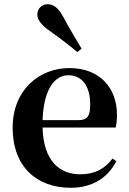

<svg xmlns="http://www.w3.org/2000/svg" viewBox="-20 -875 612 911"><path d="M367 -644C343 -685 317 -726 280 -795C257 -838 234 -855 205 -855C181 -855 157 -836 157 -806C157 -779 179 -754 219 -726C277 -685 312 -657 347 -628ZM316 16C415 16 490 -29 532 -110L514 -123C479 -76 432 -48 361 -48C261 -48 186 -113 182 -270H529C533 -288 535 -306 535 -331C535 -455 456 -552 309 -552C167 -552 40 -449 40 -269C40 -84 154 16 316 16ZM182 -305C187 -452 240 -518 304 -518C368 -518 408 -468 408 -380C408 -326 396 -305 353 -305Z"/></svg>

Font: GenRyuMin2 TW B
Style: Regular
Weight: 700
Version: Version 2.100;PS 2.1;hotconv 16.6.51;makeotf.lib2.5.65220 DE